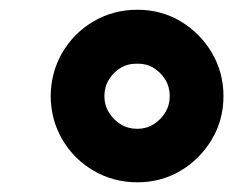

<svg xmlns="http://www.w3.org/2000/svg" viewBox="-20 -752 481 396"><path d="M263.2 -376Q213.9 -376 173.1 -399.9Q132.3 -423.8 108.6 -464.1Q85 -504.4 84.5 -553.7Q85 -603 108.6 -643.6Q132.3 -684.1 173.1 -708Q213.9 -731.9 263.2 -731.9Q312.5 -731.9 352.5 -708Q392.6 -684.1 416.7 -643.6Q440.9 -603 440.9 -553.7Q440.9 -504.4 416.7 -464.1Q392.6 -423.8 352.5 -399.9Q312.5 -376 263.2 -376ZM263.2 -486.3Q281.7 -486.3 296.6 -495.6Q311.5 -504.9 320.8 -520Q330.1 -535.2 330.1 -553.7Q330.1 -572.8 320.8 -587.9Q311.5 -603 296.6 -612.1Q281.7 -621.1 263.2 -620.6Q244.1 -621.1 229 -612.1Q213.9 -603 204.6 -587.9Q195.3 -572.8 195.3 -553.7Q195.3 -535.2 204.6 -520Q213.9 -504.9 229 -495.6Q244.1 -486.3 263.2 -486.3Z"/></svg>

Font: Inter Tight ExtraBold
Style: Italic
Weight: 800
Italic angle: -9.39999°
Designer: Rasmus Andersson
Foundry: rsms
Version: Version 3.004